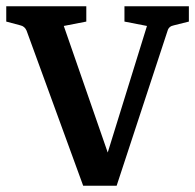

<svg xmlns="http://www.w3.org/2000/svg" viewBox="-26 -592 624 614"><path d="M59 -494Q53 -508 39 -511L-6 -523V-572H250V-523L178 -509L337 -51H302L444 -509L372 -523V-572H578V-523L530 -511Q514 -508 510 -494L347 2H240Z"/></svg>

Font: Yrsa SemiBold
Style: Regular
Weight: 600
Version: Version 2.004